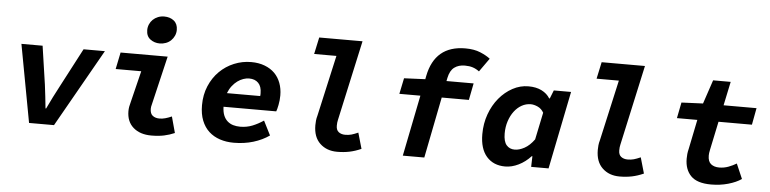

<svg xmlns="http://www.w3.org/2000/svg" viewBox="-46 -977 4891 1219"><g transform="rotate(5 2400.0 -368.0)"><path d="M162 0 70 -496H205L241 -251Q246 -214 250 -176.5Q254 -139 258 -101H262Q279 -138 298.5 -176Q318 -214 338 -252L466 -496H602L321 0Z M942 12Q870 12 827 -25.5Q784 -63 784 -130Q784 -144 786.5 -158.5Q789 -173 794 -190L843 -389H680L702 -496H1002L928 -183Q926 -176 925 -170Q924 -164 924 -157Q924 -126 941 -113Q958 -100 984 -100Q1002 -100 1020.5 -105Q1039 -110 1062 -120L1090 -17Q1058 -3 1023 4.5Q988 12 942 12ZM944 -575Q910 -575 884 -594.5Q858 -614 858 -653Q858 -672 865.5 -689.5Q873 -707 886.5 -720Q900 -733 918.5 -740.5Q937 -748 958 -748Q996 -748 1020.5 -728Q1045 -708 1045 -670Q1045 -650 1037 -632.5Q1029 -615 1015.5 -602Q1002 -589 983.5 -582Q965 -575 944 -575Z M1467 12Q1419 12 1378.5 -1.5Q1338 -15 1308.5 -42Q1279 -69 1262.5 -110.5Q1246 -152 1246 -208Q1246 -275 1269.5 -330.5Q1293 -386 1333 -425.5Q1373 -465 1425 -486.5Q1477 -508 1534 -508Q1582 -508 1620 -493.5Q1658 -479 1683.5 -453.5Q1709 -428 1722.5 -392Q1736 -356 1736 -313Q1736 -282 1730 -252Q1724 -222 1719 -210H1383Q1384 -177 1393 -155Q1402 -133 1418 -119Q1434 -105 1454.5 -99Q1475 -93 1499 -93Q1541 -93 1577 -107.5Q1613 -122 1647 -145L1693 -54Q1649 -23 1591.5 -5.5Q1534 12 1467 12ZM1530 -403Q1512 -403 1493 -396.5Q1474 -390 1456 -377Q1438 -364 1422.5 -344Q1407 -324 1397 -298H1609Q1610 -303 1610 -307Q1610 -311 1610 -316Q1610 -359 1588.5 -381Q1567 -403 1530 -403Z M2126 12Q2059 12 2016.5 -28.5Q1974 -69 1974 -144Q1974 -158 1975.5 -173.5Q1977 -189 1982 -206L2069 -594H1927L1950 -701H2226L2114 -190Q2112 -182 2111 -173Q2110 -164 2110 -153Q2110 -125 2126.5 -112.5Q2143 -100 2168 -100Q2190 -100 2207.5 -105Q2225 -110 2250 -121L2279 -20Q2241 -3 2204.5 4.5Q2168 12 2126 12Z M2544 0 2622 -389H2488L2509 -490L2644 -496L2648 -517Q2687 -713 2881 -713Q2937 -713 2976.5 -696.5Q3016 -680 3040 -661L2979 -575Q2959 -590 2937.5 -597Q2916 -604 2887 -604Q2847 -604 2820 -584Q2793 -564 2783 -516L2779 -496H2952L2931 -389H2758L2681 0Z M3197 12Q3122 12 3078.5 -37.5Q3035 -87 3035 -180Q3035 -248 3056.5 -307.5Q3078 -367 3115 -411.5Q3152 -456 3200 -482Q3248 -508 3301 -508Q3350 -508 3385 -490.5Q3420 -473 3438 -443H3442L3463 -496H3573L3473 0H3362L3364 -68H3360Q3325 -30 3282 -9Q3239 12 3197 12ZM3248 -100Q3277 -100 3310 -118Q3343 -136 3372 -176L3408 -349Q3394 -374 3370 -385Q3346 -396 3325 -396Q3295 -396 3268 -381Q3241 -366 3220.5 -339Q3200 -312 3188 -275.5Q3176 -239 3176 -197Q3176 -146 3195.5 -123Q3215 -100 3248 -100Z M3926 12Q3859 12 3816.5 -28.5Q3774 -69 3774 -144Q3774 -158 3775.5 -173.5Q3777 -189 3782 -206L3869 -594H3727L3750 -701H4026L3914 -190Q3912 -182 3911 -173Q3910 -164 3910 -153Q3910 -125 3926.5 -112.5Q3943 -100 3968 -100Q3990 -100 4007.5 -105Q4025 -110 4050 -121L4079 -20Q4041 -3 4004.5 4.5Q3968 12 3926 12Z M4509 12Q4420 12 4380.5 -28.5Q4341 -69 4341 -138Q4341 -153 4342.5 -168Q4344 -183 4349 -203L4387 -389H4257L4277 -490L4414 -496L4465 -648H4577L4545 -496H4755L4735 -389H4522L4484 -208Q4481 -194 4480 -186Q4479 -178 4479 -170Q4479 -132 4499 -116Q4519 -100 4551 -100Q4582 -100 4610 -110.5Q4638 -121 4661 -135L4702 -40Q4669 -17 4618 -2.5Q4567 12 4509 12Z"/></g></svg>

Font: Source Code Pro
Style: Bold Italic
Weight: 700
Italic angle: -11°
Monospace: yes
Designer: Paul D. Hunt, Teo Tuominen
Foundry: Adobe Systems Incorporated
Version: Version 1.050;PS 1.000;hotconv 16.6.51;makeotf.lib2.5.65220